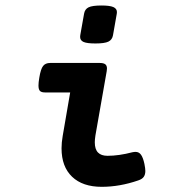

<svg xmlns="http://www.w3.org/2000/svg" viewBox="-20 -686 640 716"><path d="M416 -641.1Q416 -637.2 415.5 -634.8L401.4 -554.7Q398.4 -537.6 384.3 -530.8Q370.1 -523.9 335.9 -523.9Q304.7 -523.9 291.7 -529.5Q278.8 -535.2 278.8 -548.3Q278.8 -552.2 279.3 -554.7L293.5 -634.8Q296.4 -651.9 310.3 -658.7Q324.2 -665.5 358.4 -665.5Q389.2 -665.5 402.6 -659.7Q416 -653.8 416 -641.1ZM378.9 -430.7Q378.9 -428.2 377.9 -420.4L335.9 -181.2Q333.5 -165.5 333.5 -155.3Q333.5 -129.4 345.5 -117.2Q357.4 -105 380.9 -105Q423.3 -105 473.6 -118.2Q480.5 -119.6 485.4 -119.6Q498.5 -119.6 506.1 -108.6Q513.7 -97.7 518.6 -74.7Q522 -57.6 522 -48.3Q522 -35.2 516.1 -26.6Q510.3 -18.1 495.6 -13.2Q426.3 10.7 359.4 10.7Q288.1 10.7 248.8 -26.9Q209.5 -64.5 209.5 -132.8Q209.5 -154.8 213.9 -179.7L241.7 -341.3H147.5Q134.8 -341.3 129.2 -346.7Q123.5 -352.1 123.5 -367.2Q123.5 -378.4 126.5 -396Q131.8 -428.7 140.6 -439.9Q149.4 -451.2 167 -451.2H352.5Q366.2 -451.2 372.6 -446.3Q378.9 -441.4 378.9 -430.7Z"/></svg>

Font: Courier Prime Sans
Style: Bold Italic
Weight: 700
Italic angle: -10°
Designer: Alan Dague-Greene
Foundry: Quote-Unquote Apps
Version: Version 3.020